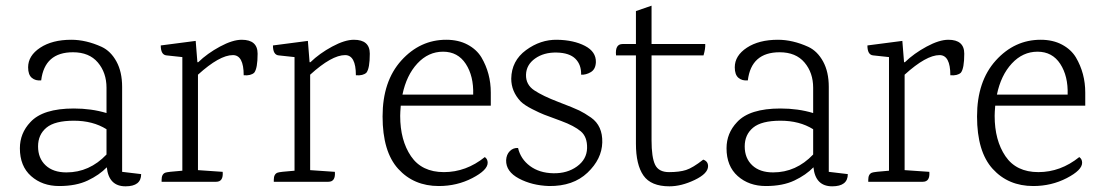

<svg xmlns="http://www.w3.org/2000/svg" viewBox="-20 -640 3872 676"><path d="M422 16Q363 16 356 -51Q330 -24 289 -4.5Q248 15 188.5 15Q129 15 89.5 -20Q50 -55 50 -118Q50 -171 87 -210Q131 -258 240 -258Q302 -258 355 -242V-331Q355 -384 324.5 -420Q294 -456 237 -456Q137 -456 125 -357Q105 -355 92 -366Q79 -377 79 -403Q79 -444 121.5 -472Q164 -500 231 -500Q283 -500 338 -475Q370 -460 390 -423.5Q410 -387 410 -334V-35L477 -27Q477 16 422 16ZM355 -185Q307 -215 240 -215Q173 -215 143.5 -190.5Q114 -166 114 -124.5Q114 -83 140.5 -58Q167 -33 214 -33Q295 -33 355 -96Z M831 -500Q887 -500 887 -451Q887 -399 875 -384Q863 -373 838 -375Q838 -446 800 -446Q753 -446 677 -377V-41L764 -35Q767 0 741 0H549Q549 0 549 -7Q549 -27 562 -32Q569 -35 622 -39V-439L566 -445Q546 -447 546 -480L669 -496L675 -421H678Q710 -452 754.5 -476Q799 -500 831 -500Z M1226 -500Q1282 -500 1282 -451Q1282 -399 1270 -384Q1258 -373 1233 -375Q1233 -446 1195 -446Q1148 -446 1072 -377V-41L1159 -35Q1162 0 1136 0H944Q944 0 944 -7Q944 -27 957 -32Q964 -35 1017 -39V-439L961 -445Q941 -447 941 -480L1064 -496L1070 -421H1073Q1105 -452 1149.5 -476Q1194 -500 1226 -500Z M1708 -268H1391Q1389 -244 1389 -232Q1389 -146 1427 -90Q1465 -34 1543 -34Q1621 -34 1687 -87Q1697 -80 1697 -67Q1697 -41 1643 -13Q1589 15 1525 15Q1437 15 1382 -45.5Q1327 -106 1327 -230Q1327 -354 1393 -427Q1459 -500 1551 -500Q1594 -500 1626 -483Q1658 -466 1675 -438Q1708 -382 1708 -314ZM1397 -307H1646Q1648 -372 1620 -415Q1592 -458 1540 -458Q1488 -458 1449.5 -416.5Q1411 -375 1397 -307Z M2078 -421Q2077 -396 2060 -386Q2043 -376 2026 -377Q2027 -412 2006 -433Q1985 -454 1940 -455Q1895 -456 1864 -434Q1833 -412 1832 -377Q1831 -342 1861 -322Q1891 -302 1946 -281Q2001 -260 2019.5 -251Q2038 -242 2061 -226Q2102 -197 2100.5 -138.5Q2099 -80 2048.5 -32Q1998 16 1913 15Q1853 13 1807 -11.5Q1761 -36 1762 -76Q1763 -96 1775 -108Q1787 -120 1804 -119Q1813 -80 1846 -55.5Q1879 -31 1928 -30Q1977 -29 2011.5 -54Q2046 -79 2047 -118.5Q2048 -158 2025 -177.5Q2002 -197 1956 -214Q1910 -231 1895.5 -236.5Q1881 -242 1853.5 -256Q1826 -270 1813 -283Q1780 -318 1780 -363Q1781 -426 1832 -463.5Q1883 -501 1941.5 -500Q2000 -499 2039.5 -478.5Q2079 -458 2078 -421Z M2274 -445V-146Q2274 -86 2286.5 -60Q2299 -34 2335.5 -34Q2372 -34 2395.5 -41.5Q2419 -49 2456 -78Q2473 -72 2473 -55Q2473 -29 2426 -6.5Q2379 16 2337 16Q2272 16 2245.5 -22Q2219 -60 2219 -134V-445H2149Q2145 -485 2172 -485H2219V-601L2274 -620V-485H2463Q2464 -469 2457 -445Z M2910 16Q2851 16 2844 -51Q2818 -24 2777 -4.5Q2736 15 2676.5 15Q2617 15 2577.5 -20Q2538 -55 2538 -118Q2538 -171 2575 -210Q2619 -258 2728 -258Q2790 -258 2843 -242V-331Q2843 -384 2812.5 -420Q2782 -456 2725 -456Q2625 -456 2613 -357Q2593 -355 2580 -366Q2567 -377 2567 -403Q2567 -444 2609.5 -472Q2652 -500 2719 -500Q2771 -500 2826 -475Q2858 -460 2878 -423.5Q2898 -387 2898 -334V-35L2965 -27Q2965 16 2910 16ZM2843 -185Q2795 -215 2728 -215Q2661 -215 2631.5 -190.5Q2602 -166 2602 -124.5Q2602 -83 2628.5 -58Q2655 -33 2702 -33Q2783 -33 2843 -96Z M3319 -500Q3375 -500 3375 -451Q3375 -399 3363 -384Q3351 -373 3326 -375Q3326 -446 3288 -446Q3241 -446 3165 -377V-41L3252 -35Q3255 0 3229 0H3037Q3037 0 3037 -7Q3037 -27 3050 -32Q3057 -35 3110 -39V-439L3054 -445Q3034 -447 3034 -480L3157 -496L3163 -421H3166Q3198 -452 3242.5 -476Q3287 -500 3319 -500Z M3801 -268H3484Q3482 -244 3482 -232Q3482 -146 3520 -90Q3558 -34 3636 -34Q3714 -34 3780 -87Q3790 -80 3790 -67Q3790 -41 3736 -13Q3682 15 3618 15Q3530 15 3475 -45.5Q3420 -106 3420 -230Q3420 -354 3486 -427Q3552 -500 3644 -500Q3687 -500 3719 -483Q3751 -466 3768 -438Q3801 -382 3801 -314ZM3490 -307H3739Q3741 -372 3713 -415Q3685 -458 3633 -458Q3581 -458 3542.5 -416.5Q3504 -375 3490 -307Z"/></svg>

Font: Karma Light
Style: Regular
Weight: 300
Designer: Joana Correia
Foundry: Indian Type Foundry
Version: Version 1.202;PS 1.0;hotconv 1.0.78;makeotf.lib2.5.61930; tt